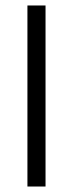

<svg xmlns="http://www.w3.org/2000/svg" viewBox="-20 -680 267 700"><path d="M80 0V-660H146V0Z"/></svg>

Font: Lil Grotesk
Style: Regular
Weight: 400
Designer: Bastien Sozeau
Foundry: NBR — Bastien Sozeau
Version: Version 4.002; ttfautohint (v1.8.4.7-5d5b)